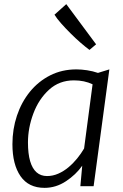

<svg xmlns="http://www.w3.org/2000/svg" viewBox="-20 -899 592 927"><path d="M195 8Q118 8 79 -48.5Q40 -105 40 -203Q40 -275.5 61.8 -340.5Q83.5 -405.5 124.2 -455.8Q165 -506 222 -535Q279 -564 349 -564Q372.5 -564 400.5 -559.8Q428.5 -555.5 453 -547L508 -564L432 0H368L377 -99Q346.5 -55.5 298.2 -23.8Q250 8 195 8ZM207 -49Q235 -49 261.2 -60.5Q287.5 -72 310.8 -91.5Q334 -111 353 -134.5Q372 -158 386 -182L427 -492Q387.5 -511 337 -511Q266.5 -511 217 -466Q167 -420.5 141 -350.8Q115 -281 115 -211Q115 -157 125.5 -121Q136 -85 156.5 -67Q177 -49 207 -49ZM444 -685 412 -658Q392.5 -672.5 368.2 -693.5Q344 -714.5 319.8 -738.8Q295.5 -763 275 -786.2Q254.5 -809.5 243 -828L300 -879Z"/></svg>

Font: Merriweather Sans Variable Regular
Style: Italic
Weight: 300
Italic angle: -8°
Designer: Eben Sorkin
Foundry: Eben Sorkin
Version: Version 2.001